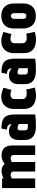

<svg xmlns="http://www.w3.org/2000/svg" viewBox="1150 -1702 564 2904"><g transform="rotate(-90 1432.0 -250.0)"><path d="M540 -327V0H684V-345Q684 -393 671.5 -425Q659 -457 637 -475.5Q615 -494 588 -501.5Q561 -509 531 -509Q506 -509 483 -502.5Q460 -496 440.5 -485Q421 -474 404 -461Q390 -479 372 -489.5Q354 -500 334.5 -504.5Q315 -509 294 -509Q277 -509 255.5 -504Q234 -499 215 -492Q196 -485 185 -477V-501H39V0H185V-354Q194 -359 203.5 -363Q213 -367 222.5 -369Q232 -371 241 -371Q252 -371 261 -368Q270 -365 276.5 -359.5Q283 -354 286.5 -346Q290 -338 290 -328V0H434V-329Q434 -335 433.5 -341.5Q433 -348 432 -353Q441 -358 452 -362.5Q463 -367 473 -369Q483 -371 491 -371Q501 -371 509.5 -368Q518 -365 525 -359.5Q532 -354 536 -345.5Q540 -337 540 -327Z M1007 -353Q997 -366 979.5 -376Q962 -386 941 -391.5Q920 -397 898 -397Q871 -397 847 -388.5Q823 -380 805 -362Q787 -344 777 -316Q767 -288 767 -250V-156Q767 -108 783 -76Q799 -44 827.5 -24.5Q856 -5 893 3Q930 11 973 11Q993 11 1012 10.5Q1031 10 1049.5 9.5Q1068 9 1085.5 7.5Q1103 6 1120 4Q1137 2 1153 0V-307Q1153 -365 1141.5 -404Q1130 -443 1105 -466.5Q1080 -490 1039.5 -500Q999 -510 940 -510L923 -427Q942 -427 957.5 -423Q973 -419 984 -411Q995 -403 1001 -388.5Q1007 -374 1007 -353ZM1008 -247V-113Q1008 -113 1005.5 -112.5Q1003 -112 998.5 -112Q994 -112 989 -111.5Q984 -111 979.5 -110.5Q975 -110 971 -110Q953 -110 941.5 -113Q930 -116 924 -122.5Q918 -129 915.5 -137.5Q913 -146 913 -156V-236Q913 -244 915.5 -250Q918 -256 922.5 -259.5Q927 -263 933 -265Q939 -267 946 -267Q959 -267 972 -263Q985 -259 995 -254.5Q1005 -250 1008 -247Z M1523 -357 1557 -479Q1526 -493 1493 -502Q1460 -511 1427 -512Q1365 -514 1322.5 -489Q1280 -464 1258 -420.5Q1236 -377 1236 -320V-174Q1236 -110 1260 -69.5Q1284 -29 1327.5 -9.5Q1371 10 1428 12Q1462 13 1495 8Q1528 3 1559 -5L1530 -136Q1530 -136 1524.5 -134.5Q1519 -133 1509 -131.5Q1499 -130 1487 -129Q1475 -128 1463 -128Q1446 -128 1432 -132Q1418 -136 1407.5 -144Q1397 -152 1391.5 -165Q1386 -178 1386 -195V-312Q1386 -335 1396 -349Q1406 -363 1423.5 -369Q1441 -375 1462 -374Q1478 -373 1494 -368.5Q1510 -364 1523 -357Z M1851 -353Q1841 -366 1823.5 -376Q1806 -386 1785 -391.5Q1764 -397 1742 -397Q1715 -397 1691 -388.5Q1667 -380 1649 -362Q1631 -344 1621 -316Q1611 -288 1611 -250V-156Q1611 -108 1627 -76Q1643 -44 1671.5 -24.5Q1700 -5 1737 3Q1774 11 1817 11Q1837 11 1856 10.5Q1875 10 1893.5 9.5Q1912 9 1929.5 7.5Q1947 6 1964 4Q1981 2 1997 0V-307Q1997 -365 1985.5 -404Q1974 -443 1949 -466.5Q1924 -490 1883.5 -500Q1843 -510 1784 -510L1767 -427Q1786 -427 1801.5 -423Q1817 -419 1828 -411Q1839 -403 1845 -388.5Q1851 -374 1851 -353ZM1852 -247V-113Q1852 -113 1849.5 -112.5Q1847 -112 1842.5 -112Q1838 -112 1833 -111.5Q1828 -111 1823.5 -110.5Q1819 -110 1815 -110Q1797 -110 1785.5 -113Q1774 -116 1768 -122.5Q1762 -129 1759.5 -137.5Q1757 -146 1757 -156V-236Q1757 -244 1759.5 -250Q1762 -256 1766.5 -259.5Q1771 -263 1777 -265Q1783 -267 1790 -267Q1803 -267 1816 -263Q1829 -259 1839 -254.5Q1849 -250 1852 -247Z M2367 -357 2401 -479Q2370 -493 2337 -502Q2304 -511 2271 -512Q2209 -514 2166.5 -489Q2124 -464 2102 -420.5Q2080 -377 2080 -320V-174Q2080 -110 2104 -69.5Q2128 -29 2171.5 -9.5Q2215 10 2272 12Q2306 13 2339 8Q2372 3 2403 -5L2374 -136Q2374 -136 2368.5 -134.5Q2363 -133 2353 -131.5Q2343 -130 2331 -129Q2319 -128 2307 -128Q2290 -128 2276 -132Q2262 -136 2251.5 -144Q2241 -152 2235.5 -165Q2230 -178 2230 -195V-312Q2230 -335 2240 -349Q2250 -363 2267.5 -369Q2285 -375 2306 -374Q2322 -373 2338 -368.5Q2354 -364 2367 -357Z M2832 -185V-317Q2832 -409 2783.5 -460.5Q2735 -512 2646 -512Q2583 -512 2540 -489Q2497 -466 2475 -423Q2453 -380 2453 -317V-185Q2453 -130 2473 -86Q2493 -42 2535 -16Q2577 10 2644 10Q2738 10 2785 -43.5Q2832 -97 2832 -185ZM2685 -317V-184Q2685 -170 2681 -158.5Q2677 -147 2668 -140.5Q2659 -134 2644 -134Q2628 -134 2618 -141Q2608 -148 2603.5 -159.5Q2599 -171 2599 -184V-317Q2599 -334 2604.5 -345Q2610 -356 2620 -361.5Q2630 -367 2644 -367Q2658 -367 2667 -361Q2676 -355 2680.5 -344Q2685 -333 2685 -317Z"/></g></svg>

Font: Advent Pro ExtraBold
Style: Regular
Weight: 800
Designer: VivaRado, Andreas Kalpakidis
Foundry: VivaRado, Andreas Kalpakidis
Version: Version 3.000